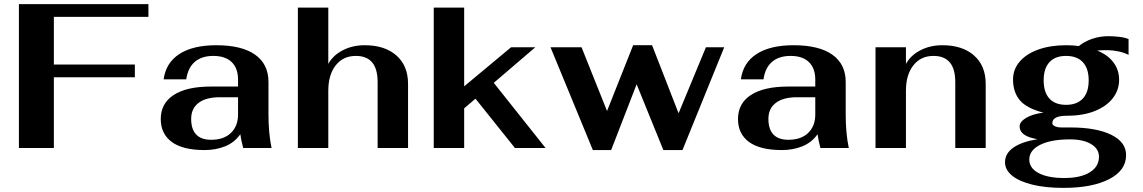

<svg xmlns="http://www.w3.org/2000/svg" viewBox="-20 -720 5558 934"><path d="M72 -700H702V-638H242V-406H636V-344H242V0H72Z M762 -141Q762 -217 825 -258Q888 -299 1007 -299H1138V-332Q1138 -388 1107 -418Q1076 -448 1018 -448Q961 -448 927.5 -419Q894 -390 886 -334H776Q787 -415 853 -457.5Q919 -500 1032 -500Q1156 -500 1221 -454Q1286 -408 1286 -321V-163Q1286 -72 1301 0H1163Q1153 -38 1149 -67Q1120 -26 1074.5 -8Q1029 10 976 10Q869 10 815.5 -29.5Q762 -69 762 -141ZM1138 -163V-247H1049Q982 -247 946 -219.5Q910 -192 910 -142Q910 -91 934.5 -65.5Q959 -40 1007 -40Q1069 -40 1103.5 -73.5Q1138 -107 1138 -163Z M1429 -683H1577V-409Q1600 -451 1647.5 -475.5Q1695 -500 1754 -500Q1852 -500 1908.5 -450Q1965 -400 1965 -312V0H1817V-321Q1817 -448 1711 -448Q1649 -448 1613 -402Q1577 -356 1577 -278V0H1429Z M2485 0 2293 -240 2238 -193V0H2090V-683H2238V-300L2466 -490H2584L2382 -317L2634 0Z M2658 -490H2809L2933 -180L3060 -500H3152L3281 -169L3414 -490H3503L3300 10H3207L3077 -310L2953 10H2864Z M3570 -141Q3570 -217 3633 -258Q3696 -299 3815 -299H3946V-332Q3946 -388 3915 -418Q3884 -448 3826 -448Q3769 -448 3735.5 -419Q3702 -390 3694 -334H3584Q3595 -415 3661 -457.5Q3727 -500 3840 -500Q3964 -500 4029 -454Q4094 -408 4094 -321V-163Q4094 -72 4109 0H3971Q3961 -38 3957 -67Q3928 -26 3882.5 -8Q3837 10 3784 10Q3677 10 3623.5 -29.5Q3570 -69 3570 -141ZM3946 -163V-247H3857Q3790 -247 3754 -219.5Q3718 -192 3718 -142Q3718 -91 3742.5 -65.5Q3767 -40 3815 -40Q3877 -40 3911.5 -73.5Q3946 -107 3946 -163Z M4239 -490H4387V-409Q4410 -451 4457.5 -475.5Q4505 -500 4564 -500Q4662 -500 4718.5 -450Q4775 -400 4775 -312V0H4627V-321Q4627 -448 4521 -448Q4459 -448 4423 -402Q4387 -356 4387 -278V0H4239Z M5367 -476Q5334 -476 5317 -474Q5368 -454 5396 -417Q5424 -380 5424 -332Q5424 -282 5393.5 -242.5Q5363 -203 5306 -180Q5249 -157 5171 -157Q5099 -157 5099 -121Q5099 -112 5111.5 -106Q5124 -100 5144 -100H5186Q5313 -100 5385.5 -64.5Q5458 -29 5458 35Q5458 109 5375.5 151.5Q5293 194 5153 194Q5065 194 5001 178Q4937 162 4903 134Q4869 106 4869 69Q4869 27 4909 -1.5Q4949 -30 5027 -43Q4940 -57 4940 -105Q4940 -128 4972.5 -147Q5005 -166 5056 -172Q4974 -193 4941 -232.5Q4908 -272 4908 -333Q4908 -383 4941 -421Q4974 -459 5032.5 -479.5Q5091 -500 5166 -500Q5201 -500 5228 -496Q5255 -518 5292.5 -531Q5330 -544 5372 -544Q5395 -544 5423 -541Q5451 -538 5470 -530V-453Q5449 -464 5420.5 -470Q5392 -476 5367 -476ZM5276 -329Q5276 -387 5247.5 -417.5Q5219 -448 5166 -448Q5113 -448 5085 -417.5Q5057 -387 5057 -329Q5057 -271 5085 -240.5Q5113 -210 5166 -210Q5219 -210 5247.5 -240.5Q5276 -271 5276 -329ZM4987 56Q4987 98 5032.5 122Q5078 146 5157 146Q5236 146 5281 118.5Q5326 91 5326 42Q5326 4 5288 -19Q5250 -42 5185 -42Q5093 -42 5040 -15.5Q4987 11 4987 56Z"/></svg>

Font: Fahkwang
Style: Bold
Weight: 700
Designer: Suppakit Chalermlarp | Katatrad Co.,Ltd.
Foundry: Cadson Demak Co.,Ltd.
Version: Version 1.000; ttfautohint (v1.6)